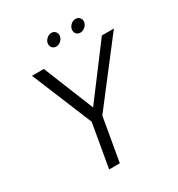

<svg xmlns="http://www.w3.org/2000/svg" viewBox="-199 -992 1044 1123"><g transform="rotate(-30 322.5 -430.5)"><path d="M260 -293 92 -700H172L309 -361L564 -700H645L332 -293L281 0H209ZM266 -812Q266 -831 281.5 -846Q297 -861 316 -861Q330 -861 340 -851Q350 -841 350 -826Q350 -807 335 -792Q320 -777 301 -777Q286 -777 276 -787Q266 -797 266 -812ZM429 -811Q429 -831 444 -846Q459 -861 479 -861Q494 -861 504 -850.5Q514 -840 514 -826Q514 -807 498.5 -792Q483 -777 464 -777Q448 -777 438.5 -787Q429 -797 429 -811Z"/></g></svg>

Font: KoHo
Style: Italic
Weight: 400
Italic angle: -10°
Designer: Cadson Demak & Katatrad Team
Foundry: Cadson Demak Co.,Ltd.
Version: Version 1.000